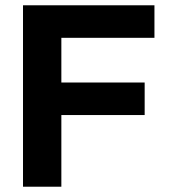

<svg xmlns="http://www.w3.org/2000/svg" viewBox="-20 -706 651 726"><path d="M67 0V-686H564V-563H212V-394H527V-271H212V0Z"/></svg>

Font: Archivo VF Beta
Style: Regular
Weight: 400
Designer: Hector Gatti
Foundry: Omnibus-Type
Version: Version 1.002